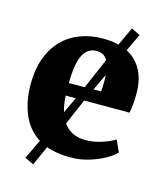

<svg xmlns="http://www.w3.org/2000/svg" viewBox="-110 -726 761 894"><g transform="rotate(15 271.0 -279.0)"><path d="M292.5 11Q198 11 139.5 -25Q81 -61 53.8 -125.2Q26.5 -189.5 26.5 -273Q26.5 -341.5 46 -395.5Q65.5 -449.5 101.2 -486.8Q137 -524 187 -543.5Q237 -563 298 -563Q403 -563 457.5 -510.2Q512 -457.5 514 -363Q514 -328.5 511.8 -303.8Q509.5 -279 505.5 -261.5H198Q200 -217 210.5 -184Q221 -151 238.8 -129Q256.5 -107 282 -96Q307.5 -85 340.5 -85Q379 -85 418.5 -98Q458 -111 480 -125.5L506 -69.5Q491 -53 458.5 -34.2Q426 -15.5 382.8 -2.2Q339.5 11 292.5 11ZM197 -321.5 352.5 -323Q353 -334.5 353.5 -345.5Q354 -356.5 354.5 -368Q354.5 -429.5 339.2 -464.5Q324 -499.5 284 -499.5Q265.5 -499.5 250.2 -491.5Q235 -483.5 223 -464.2Q211 -445 204.2 -410.2Q197.5 -375.5 197 -321.5ZM134.5 87 91.5 67 142 -38.5 257.5 -285 368 -541.5 415 -643.5 457 -622.5 409 -520.5 291.5 -271.5 182.5 -19.5Z"/></g></svg>

Font: Merriweather 36pt Black
Style: Regular
Weight: 900
Version: Version 2.100